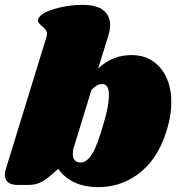

<svg xmlns="http://www.w3.org/2000/svg" viewBox="-30 -759 727 788"><path d="M673 -340Q673 -295 662 -252Q630 -123 552.5 -57Q475 9 374 9Q317 9 275.5 -10.5Q234 -30 209 -66L173 -35Q152 -17 132 -8.5Q112 0 86 0H42Q17 0 3.5 -10.5Q-10 -21 -10 -41Q-10 -50 -7 -62L160 -605Q163 -614 163 -620Q163 -637 142 -652Q132 -661 128 -666.5Q124 -672 127 -681Q134 -704 190.5 -721.5Q247 -739 309 -739Q367 -739 394.5 -716.5Q422 -694 422 -656Q422 -635 415 -614L373 -478Q431 -533 510 -533Q584 -533 628.5 -480Q673 -427 673 -340ZM417 -368Q417 -414 390 -414Q366 -414 345 -389L280 -177L274 -158Q269 -143 269 -127Q269 -92 302 -92Q326 -92 348 -127Q370 -162 397 -258Q417 -326 417 -368Z"/></svg>

Font: Shrikhand
Style: Regular
Weight: 400
Italic angle: -14°
Designer: Jonny Pinhorn
Foundry: Jonny Pinhorn
Version: Version 1.001;PS 1.001;hotconv 1.0.88;makeotf.lib2.5.647800